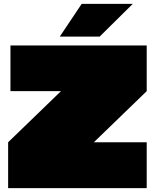

<svg xmlns="http://www.w3.org/2000/svg" viewBox="-20 -972 800 992"><path d="M289 -783 402 -952H666L495 -783ZM22 0V-237L295 -501H34V-737H738V-501L465 -237H738V0Z"/></svg>

Font: Tomorrow Black
Style: Regular
Weight: 900
Designer: Tony de Marco, Monica Rizzolli
Foundry: Just in Type
Version: Version 2.002